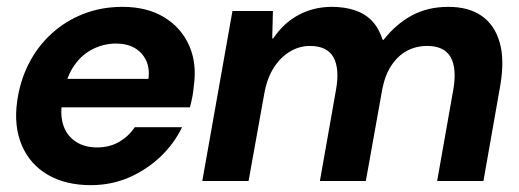

<svg xmlns="http://www.w3.org/2000/svg" viewBox="-20 -528 1514 560"><path d="M245 12Q171 12 119 -18.5Q67 -49 43.5 -104.5Q20 -160 30 -232Q38 -291 63.5 -341.5Q89 -392 130 -429.5Q171 -467 223.5 -487.5Q276 -508 337 -508Q409 -508 459 -477.5Q509 -447 532 -394.5Q555 -342 545 -275Q544 -261 541 -245.5Q538 -230 534 -215H122L137 -298H413Q417 -330 405.5 -353Q394 -376 372 -388.5Q350 -401 318 -401Q284 -401 252 -385.5Q220 -370 197.5 -338.5Q175 -307 166 -259L161 -230Q155 -190 165.5 -160.5Q176 -131 201.5 -114.5Q227 -98 263 -98Q300 -98 328 -114.5Q356 -131 373 -157H511Q488 -109 448 -71Q408 -33 356.5 -10.5Q305 12 245 12Z M570 0 658 -496H776L774 -416H777Q807 -461 851 -484.5Q895 -508 948 -508Q985 -508 1015 -498Q1045 -488 1065 -467Q1085 -446 1096 -412H1099Q1134 -457 1180.5 -482.5Q1227 -508 1288 -508Q1347 -508 1385 -481.5Q1423 -455 1437.5 -404Q1452 -353 1439 -278L1390 0H1255L1302 -266Q1313 -328 1294.5 -361Q1276 -394 1226 -394Q1193 -394 1166.5 -379.5Q1140 -365 1121.5 -337Q1103 -309 1095 -268L1047 0H913L960 -266Q971 -328 952.5 -361Q934 -394 884 -394Q853 -394 825.5 -377.5Q798 -361 778.5 -330.5Q759 -300 751 -256L705 0Z"/></svg>

Font: DM Sans 36pt
Style: Bold Italic
Weight: 700
Italic angle: -10°
Designer: Colophon Foundry, Jonny Pinhorn
Foundry: Colophon Foundry
Version: Version 4.004;gftools[0.9.30]